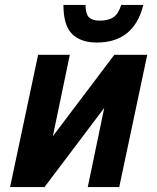

<svg xmlns="http://www.w3.org/2000/svg" viewBox="-20 -761 640 781"><path d="M21 0 135 -538H264L195 -207L445 -538H579L465 0H337L404 -322L161 0ZM374 -588Q309 -588 273.5 -622.5Q238 -657 238 -741H328Q328 -704 342 -690.5Q356 -677 385 -677Q421 -677 441.5 -691Q462 -705 473 -741H563Q525 -588 374 -588Z"/></svg>

Font: Geist Mono ExtraBold
Style: Italic
Weight: 800
Italic angle: -12°
Monospace: yes
Designer: Basement.studio, Andrés Briganti, Mateo Zaragoza
Foundry: Basement.studio, Vercel, Andrés Briganti, Guido Ferreyra, Mateo Zaragoza
Version: Version 1.500; ttfautohint (v1.8.4.7-5d5b)